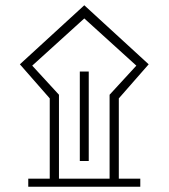

<svg xmlns="http://www.w3.org/2000/svg" viewBox="-20 -713 644 733"><path d="M169.9 -30.8H87.9V0H515.6V-30.8H433.6V-337.4L547.6 -467.5L301.8 -692.9L55.9 -467.5L169.9 -337.4ZM398.4 -351.3V-30.8H205.1V-351.3L103 -462.4L301.8 -642.6L500.5 -462.4ZM318.8 -439.9H284.7V-98.4H318.8Z"/></svg>

Font: Estedad-FD-VF Thin
Style: Regular
Weight: 100
Designer: Amin Abedi
Version: Version 5.0